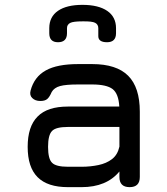

<svg xmlns="http://www.w3.org/2000/svg" viewBox="-20 -771 690 791"><path d="M320 -751C276.5 -751 243 -743 219 -726.5C195 -710 183 -686 183 -655C183 -655 183 -634 183 -634C183 -634 183 -634 183 -634C183 -609.5 195 -597 219 -597C219 -597 219 -597 219 -597C243.5 -597 256 -609.5 256 -634C256 -634 256 -655 256 -655C256 -655 256 -655 256 -655C256 -665 260.5 -672 269 -676.5C277.5 -681 294.5 -683 320 -683C320 -683 320 -683 320 -683C346 -683.5 363.5 -681.5 372 -677C380.5 -672.5 385 -665 385 -655C385 -655 385 -622 385 -622C385 -622 385 -622 385 -622C385 -605.5 397 -597 421 -597C421 -597 421 -597 421 -597C445.5 -597 458 -609.5 458 -634C458 -634 458 -655 458 -655C458 -655 458 -655 458 -655C458 -685.5 446 -709.5 422 -726C398 -742.5 364 -751 320 -751C320 -751 320 -751 320 -751ZM316 0C316 0 316 0 316 0C384.5 0 436.5 -21.5 472 -64.5C472 -64.5 472 -42 472 -42C472 -42 472 -42 472 -42C472 -14 486 0 514 0C514 0 514 0 514 0C542 0 556 -14 556 -42C556 -42 556 -311 556 -311C556 -311 556 -311 556 -311C556 -377.5 540 -427 508 -459C476 -491 426.5 -507 360 -507C360 -507 302 -507 302 -507C302 -507 302 -507 302 -507C245 -507 200.5 -498.5 169 -481C137 -463.5 116 -435.5 106 -398C106 -398 106 -398 106 -398C102.5 -385 105 -374.5 113 -367C121 -359 132 -355 146 -355C146 -355 146 -355 146 -355C158.5 -355 168 -357.5 174.5 -363C181 -368.5 187 -378 193 -392C193 -392 193 -392 193 -392C199.5 -403.5 211 -412 227.5 -416.5C244 -421 268.5 -423 302 -423C302 -423 360 -423 360 -423C360 -423 360 -423 360 -423C399.5 -423 427.5 -416.5 444 -404C460.5 -391 469.5 -367 471.5 -332C471.5 -332 260 -332 260 -332C260 -332 260 -332 260 -332C203.5 -332 162 -318.5 135 -291C107.5 -263.5 94 -222 94 -166C94 -166 94 -166 94 -166C94 -110 107.5 -68.5 135 -41C162.5 -13.5 204 0 260 0C260 0 316 0 316 0ZM260 -84C227 -84 205 -89.5 194.5 -100.5C183.5 -111 178 -133 178 -166C178 -166 178 -166 178 -166C178 -198.5 183.5 -220.5 194.5 -231.5C205 -242.5 227 -248 260 -248C260 -248 472 -248 472 -248C472 -248 472 -167 472 -167C472 -167 472 -167 472 -167C467 -144.5 457 -127.5 441.5 -115.5C426 -103.5 407 -95.5 385.5 -91C364 -86.5 340.5 -84 316 -84C316 -84 260 -84 260 -84C260 -84 260 -84 260 -84Z"/></svg>

Font: Jura-Fortis-Bold
Style: Bold
Weight: 500
Designer: Daniel Johnson, Alexei Vanyashin, Mirko Velimirovic
Foundry: Daniel Johnson
Version: ""